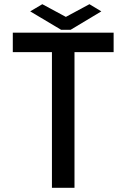

<svg xmlns="http://www.w3.org/2000/svg" viewBox="-20 -895 602 915"><path d="M521.5 -739.3V-646.5H335V0H227.5V-646.5H41V-739.3ZM124 -840.8 271.5 -752.9H316.4L462.9 -840.8L406.2 -875L293.9 -814.5L181.6 -875Z"/></svg>

Font: RobotoJAA
Style: Medium
Weight: 500
Version: Version 2.05; 2016-11-05